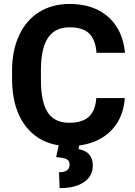

<svg xmlns="http://www.w3.org/2000/svg" viewBox="-20 -741 694 987"><path d="M621.6 -236.8Q613.3 -122.1 536.9 -56.2Q460.4 9.8 335.4 9.8Q198.7 9.8 120.4 -82.3Q42 -174.3 42 -335V-378.4Q42 -481 78.1 -559.1Q114.3 -637.2 181.4 -679Q248.5 -720.7 337.4 -720.7Q460.4 -720.7 535.6 -654.8Q610.8 -588.9 622.6 -469.7H476.1Q470.7 -538.6 437.7 -569.6Q404.8 -600.6 337.4 -600.6Q264.2 -600.6 227.8 -548.1Q191.4 -495.6 190.4 -385.3V-331.5Q190.4 -216.3 225.3 -163.1Q260.3 -109.9 335.4 -109.9Q403.3 -109.9 436.8 -140.9Q470.2 -171.9 475.1 -236.8ZM389.2 -2.9 383.8 25.4Q457 38.6 457 109.9Q457 163.6 412.4 194.8Q367.7 226.1 286.6 226.1L283.2 144.5Q337.9 144.5 337.9 105Q337.9 84.5 321.5 76.9Q305.2 69.3 268.6 66.9L283.7 -2.9Z"/></svg>

Font: SteelSelectRoboto
Style: Roboto-Bold
Weight: 700
Designer: Google
Version: Version 2.137; 2017